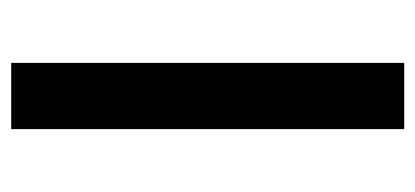

<svg xmlns="http://www.w3.org/2000/svg" viewBox="-219 -521 740 342"><g transform="rotate(-90 151.0 -350.0)"><path d="M92 -700H210V0H92Z"/></g></svg>

Font: Argentum Sans
Style: Regular
Weight: 400
Designer: Julieta Ulanovsky, Owen Earl, Chris M. Simpson, Rasmus Andersson, Cristiano Sobral
Foundry: The Argentum Sans Project Authors
Version: Version 3.135; ttfautohint (v1.8.4.7-5d5b-dirty)